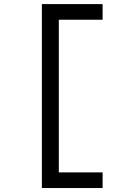

<svg xmlns="http://www.w3.org/2000/svg" viewBox="-20 -818 626 942"><path d="M185.5 104.5V-797.9H483.4V-721.2H268.6V27.8H483.4V104.5Z"/></svg>

Font: CaskaydiaMono NF SemiLight
Style: Regular
Weight: 350
Designer: Aaron Bell
Foundry: Saja Typeworks
Version: Version 2111.001; ttfautohint (v1.8.4);Nerd Fonts 3.1.1